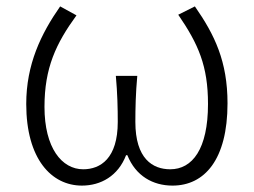

<svg xmlns="http://www.w3.org/2000/svg" viewBox="-20 -567 793 600"><path d="M236 13C295 13 349 -17 374 -82H378C404 -17 458 13 519 13C619 13 691 -68 691 -244C691 -375 651 -458 589 -547L537 -521C600 -429 630 -361 630 -242C630 -101 581 -38 512 -38C457 -38 403 -71 403 -186C403 -228 404 -275 409 -330H342C347 -275 348 -228 348 -186C348 -72 294 -38 240 -38C173 -38 119 -105 119 -233C119 -355 155 -431 219 -519L168 -547C108 -461 62 -366 62 -242C62 -70 141 13 236 13Z"/></svg>

Font: Noto Sans KR Light
Style: Regular
Weight: 300
Designer: Ryoko NISHIZUKA 西塚涼子 (kana, bopomofo & ideographs); Paul D. Hunt (Latin, Greek & Cyrillic); Sandoll Communications 산돌커뮤니
Foundry: Adobe
Version: Version 2.004;hotconv 1.0.118;makeotfexe 2.5.65603